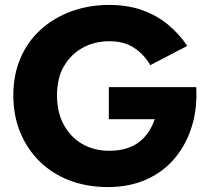

<svg xmlns="http://www.w3.org/2000/svg" viewBox="-20 -736 854 778"><path d="M421 -253H607Q598 -226 582.5 -202.5Q567 -179 545 -161.5Q523 -144 492 -134.5Q461 -125 423 -125Q361 -125 313.5 -152.5Q266 -180 238.5 -230.5Q211 -281 211 -350Q211 -420 239.5 -468.5Q268 -517 316 -543Q364 -569 423 -569Q484 -569 524.5 -541.5Q565 -514 589 -472L739 -550Q706 -599 660.5 -636.5Q615 -674 556 -695Q497 -716 423 -716Q340 -716 269 -690Q198 -664 145 -616Q92 -568 63 -500.5Q34 -433 34 -350Q34 -267 62.5 -198.5Q91 -130 142 -80.5Q193 -31 263 -4.5Q333 22 417 22Q506 22 575 -9.5Q644 -41 690 -97Q736 -153 758 -226Q780 -299 775 -383H421Z"/></svg>

Font: Jost
Style: Bold
Weight: 700
Version: Version 3.710